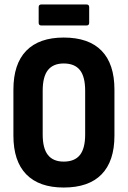

<svg xmlns="http://www.w3.org/2000/svg" viewBox="-20 -831 572 859"><path d="M265 8Q155 8 97.5 -51Q40 -110 40 -224V-430Q40 -545 97.5 -604Q155 -663 265 -663Q377 -663 434.5 -604Q492 -545 492 -430V-224Q492 -110 434.5 -51Q377 8 265 8ZM265 -108Q314 -108 337.5 -137.5Q361 -167 361 -229V-425Q361 -488 337.5 -517.5Q314 -547 265 -547Q218 -547 194.5 -517.5Q171 -488 171 -425V-229Q171 -167 194.5 -137.5Q218 -108 265 -108ZM165 -717Q153 -717 153 -729V-799Q153 -811 165 -811H367Q379 -811 379 -799V-729Q379 -717 367 -717Z"/></svg>

Font: Sofia Sans Condensed ExtraBold
Style: Regular
Weight: 800
Designer: Botio Nikoltchev, Ani Petrova
Foundry: lettersoup
Version: Version 4.101